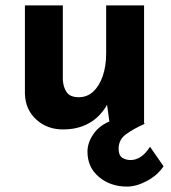

<svg xmlns="http://www.w3.org/2000/svg" viewBox="-20 -457 630 709"><path d="M449 232Q388 232 345.5 196.5Q303 161 303 103Q303 70 325 38Q347 6 388 -10L466 -23L515 0Q472 19 445 39Q418 59 418 92Q418 117 431.5 125.5Q445 134 462 134Q482 134 500 122Q518 110 534 85L584 157Q562 190 523 211Q484 232 449 232ZM213 21Q154 21 114 -15.5Q74 -52 72 -110V-437H212V-162Q214 -133 227 -115.5Q240 -98 271 -98Q302 -98 324.5 -119Q347 -140 359.5 -176.5Q372 -213 372 -259V-437H512V0H385L374 -80L376 -71Q361 -44 338 -23Q315 -2 283.5 9.5Q252 21 213 21Z"/></svg>

Font: Josefin Sans Thin
Style: Bold
Weight: 700
Version: Version 2.000